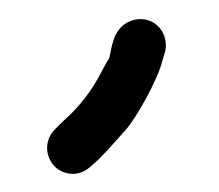

<svg xmlns="http://www.w3.org/2000/svg" viewBox="-20 -87 233 204"><path d="M115 -63C99.2 -54.4 98.4 -33.5 96.1 -25.4C94.3 -22.6 90.7 -16.5 88.3 -11.6C78 8.9 64.4 26.6 47.2 41.6L46.9 41.9L38.6 50.2C25.8 63 28.7 80.9 38.7 90.4C47.9 99.1 63.9 101.2 75.8 90.3L85.1 82.1L85.3 81.8C97 70.1 103.5 61.9 113.1 51.5C123.9 40 148 -2.6 152.6 -22.9L155.7 -33.2L155.8 -33.9C158.5 -50 148 -64.7 132.6 -66.5C126.7 -67.2 120.6 -66 115 -63Z"/></svg>

Font: MewTooHand
Style: BdCond
Weight: 400
Designer: Mew Too, Robert Jablonski
Version: Version 0.77